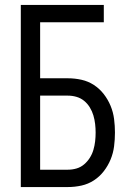

<svg xmlns="http://www.w3.org/2000/svg" viewBox="-20 -755 540 775"><path d="M64 0V-735H399V-665H142V-439H254Q282 -439 309 -433Q336 -427 359 -412Q382 -397 399 -375Q416 -353 426.5 -327.5Q437 -302 440.5 -274.5Q444 -247 444 -220Q444 -192 440.5 -164.5Q437 -137 426.5 -111.5Q416 -86 399 -64Q382 -42 359 -27Q336 -12 309 -6Q282 0 254 0ZM142 -70H254Q272 -70 289 -75Q306 -80 319.5 -91.5Q333 -103 342.5 -118Q352 -133 357 -150Q362 -167 364 -184.5Q366 -202 366 -220Q366 -237 364 -254.5Q362 -272 357 -289Q352 -306 342.5 -321.5Q333 -337 319.5 -348Q306 -359 289 -364Q272 -369 254 -369H142Z"/></svg>

Font: Iosevka SS04
Style: Regular
Weight: 400
Monospace: yes
Designer: Belleve Invis
Foundry: Belleve Invis
Version: Version 19.0.0; ttfautohint (v1.8.4)